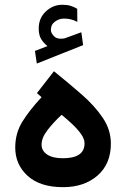

<svg xmlns="http://www.w3.org/2000/svg" viewBox="-20 -776 521 794"><path d="M176.3 -585.4Q159.7 -598.6 149.9 -615Q140.1 -631.3 140.1 -658.2Q140.1 -701.2 169.7 -728.8Q199.2 -756.3 237.8 -756.3Q256.8 -756.3 271 -752.2Q285.2 -748 299.3 -739.7L299.8 -685.5Q284.7 -693.4 271.5 -696.3Q258.3 -699.2 244.6 -699.2Q225.1 -699.2 207.8 -687Q190.4 -674.8 190.4 -651.9Q190.9 -638.2 204.1 -625.5Q217.3 -612.8 243.7 -616.7Q244.1 -616.7 248 -617.7L316.4 -642.6L323.7 -589.4L132.3 -513.2L124.5 -565.4ZM151.9 -374 132.8 -391.1 203.1 -481.4Q263.7 -432.6 317.4 -385.7Q371.1 -338.9 404.8 -289.1Q438.5 -239.3 438.5 -182.1Q438.5 -98.1 383.3 -50Q328.1 -2 240.7 -2Q146 -2 94.5 -48.6Q43 -95.2 43 -166Q43 -225.6 73 -273.7Q103 -321.8 151.9 -374ZM329.6 -183.1Q329.6 -201.7 314.7 -222.4Q299.8 -243.2 277.8 -263.7Q255.9 -284.2 234.9 -301.3Q202.1 -271 177 -238.8Q151.9 -206.5 151.9 -177.7Q151.9 -152.8 174.6 -137.2Q197.3 -121.6 240.2 -121.6Q329.6 -121.6 329.6 -183.1Z"/></svg>

Font: Vazirmatn RD UI FD SemiBold
Style: Regular
Weight: 600
Designer: Saber Rastikerdar
Foundry: Saber Rastikerdar
Version: Version 33.003